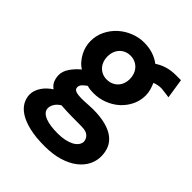

<svg xmlns="http://www.w3.org/2000/svg" viewBox="-186 -590 873 873"><g transform="rotate(45 250.0 -154.0)"><path d="M231.9 -395Q216.8 -395 203.9 -389.6Q190.9 -384.3 181.2 -374.3Q171.4 -364.3 165.8 -349.9Q160.2 -335.4 160.2 -316.9Q160.2 -301.3 165.3 -287.6Q170.4 -273.9 179.7 -263.7Q189 -253.4 202.1 -247.3Q215.3 -241.2 231.9 -241.2Q249 -241.2 262.7 -247.3Q276.4 -253.4 285.9 -263.7Q295.4 -273.9 300.3 -287.6Q305.2 -301.3 305.2 -316.9Q305.2 -332.5 300.3 -346.7Q295.4 -360.8 285.9 -371.6Q276.4 -382.3 262.7 -388.7Q249 -395 231.9 -395ZM233.9 -481Q294.9 -481 337.9 -448.2Q359.9 -462.9 385.3 -470.5Q410.6 -478 440.9 -478H473.1L487.8 -382.8Q478.5 -384.3 469.5 -385.3Q460.4 -386.2 453.4 -387.2Q446.3 -388.2 441.4 -388.7Q436.5 -389.2 436 -389.2Q415 -389.2 393.1 -380.9Q399.9 -365.2 404.5 -348.9Q409.2 -332.5 409.2 -315.9Q409.2 -282.7 395.3 -253.4Q381.3 -224.1 357.4 -202.1Q333.5 -180.2 301.5 -167.5Q269.5 -154.8 232.9 -154.8Q223.1 -154.8 212.9 -155.8Q202.6 -156.7 191.9 -160.2Q178.2 -150.9 170.2 -142.1Q162.1 -133.3 162.1 -122.1Q162.1 -108.4 176.3 -103.8Q190.4 -99.1 212.9 -99.1Q230 -99.1 248.5 -100.6Q267.1 -102.1 282.2 -102.1Q331.5 -102.1 366 -92.8Q400.4 -83.5 421.6 -66.7Q442.9 -49.8 452.4 -26.9Q461.9 -3.9 461.9 23.9Q461.9 52.7 448.5 79.3Q435.1 106 408.2 127Q381.3 147.9 340.8 160.4Q300.3 172.9 246.1 172.9Q189.5 172.9 148.9 163.3Q108.4 153.8 82.5 137.5Q56.6 121.1 44.4 99.4Q32.2 77.6 32.2 53.2Q32.2 41 36.6 28.1Q41 15.1 49.1 2.9Q57.1 -9.3 68.4 -20Q79.6 -30.8 92.8 -39.1Q75.7 -51.3 69.3 -68.1Q63 -85 63 -102.1Q63 -125.5 79.1 -149.4Q95.2 -173.3 120.1 -193.8Q105 -203.1 93.3 -216.8Q81.5 -230.5 73.2 -246.1Q64.9 -261.7 60.5 -278.8Q56.2 -295.9 56.2 -313Q56.2 -348.1 71 -378.9Q85.9 -409.7 110.8 -432.4Q135.7 -455.1 167.7 -468Q199.7 -481 233.9 -481ZM300.8 -9.8Q264.6 -9.8 233.9 -10.3Q203.1 -10.7 169.9 -13.2Q151.9 -2.4 143.3 12Q134.8 26.4 134.8 39.1Q134.8 53.2 143.8 62.7Q152.8 72.3 168.5 78.4Q184.1 84.5 204.6 87.2Q225.1 89.8 248 89.8Q272 89.8 292 85.7Q312 81.5 326.7 74Q341.3 66.4 349.6 55.9Q357.9 45.4 358.9 32.2Q357.4 13.7 344.2 2Q331.1 -9.8 300.8 -9.8Z"/></g></svg>

Font: InconsolataGo
Style: Bold
Weight: 700
Designer: Raph Levien, Kirill Tkachev(cyreal.org)
Foundry: Raph Levien, Kirill Tkachev(cyreal.org)
Version: Version 1.015; ttfautohint (v0.92) -l 8 -r 50 -G 200 -x 14 -